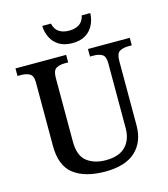

<svg xmlns="http://www.w3.org/2000/svg" viewBox="-132 -1018 991 1131"><g transform="rotate(-15 363.5 -452.5)"><path d="M370 10Q248 10 179 -42Q110 -94 110 -217V-603Q110 -645 88.5 -656.5Q67 -668 38 -668H15V-714H324V-668H302Q272 -668 251 -656Q230 -644 230 -599V-210Q230 -124 275 -89Q320 -54 391 -54Q471 -54 511 -95Q551 -136 551 -207V-603Q551 -645 530 -656.5Q509 -668 480 -668H457V-714H712V-668H689Q659 -668 638 -656Q617 -644 617 -599V-205Q617 -105 555 -47.5Q493 10 370 10ZM379 -771Q330 -771 297.5 -791Q265 -811 249 -844.5Q233 -878 232 -915H285Q293 -879 317.5 -863Q342 -847 379 -847Q416 -847 440.5 -863Q465 -879 473 -915H525Q524 -878 508 -844.5Q492 -811 460 -791Q428 -771 379 -771Z"/></g></svg>

Font: Noto Nastaliq Urdu Medium
Style: Regular
Weight: 500
Designer: Monotype Design Team (Patrick Giasson: type design, Kamal Mansour: OpenType code, Glenda Bellarosa). Updated by Simon Co
Foundry: Monotype Imaging Inc., Simon Cozens
Version: Version 3.007